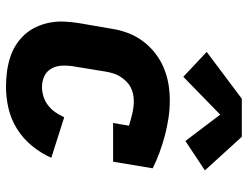

<svg xmlns="http://www.w3.org/2000/svg" viewBox="-113 -705 826 640"><g transform="rotate(90 300.0 -385.0)"><path d="M270 8Q245 8 221 5Q197 2 174 -5Q151 -12 131 -24.5Q111 -37 95.5 -54Q80 -71 70 -92.5Q60 -114 55.5 -137.5Q51 -161 52 -185.5Q53 -210 57 -235L76 -345Q80 -372 90 -398.5Q100 -425 117 -448Q134 -471 157 -489Q180 -507 206.5 -518Q233 -529 260 -533.5Q287 -538 315 -538Q345 -538 374.5 -533.5Q404 -529 432 -521.5Q460 -514 487.5 -504Q515 -494 541 -481L519 -349H390L399 -402Q379 -408 358.5 -413Q338 -418 317 -418Q305 -418 293 -415.5Q281 -413 270 -407Q259 -401 250 -391.5Q241 -382 234.5 -371.5Q228 -361 224.5 -349Q221 -337 219 -326L201 -216Q198 -197 199 -177.5Q200 -158 209 -142.5Q218 -127 234.5 -119.5Q251 -112 270 -112Q286 -112 302 -117Q318 -122 331.5 -132.5Q345 -143 354.5 -157Q364 -171 371 -186L506 -143Q491 -109 466.5 -79Q442 -49 410 -29Q378 -9 342 -0.5Q306 8 270 8ZM236 -583 153 -661 309 -778H436L548 -655L450 -590L362 -706Z"/></g></svg>

Font: Iosevka Curly Slab HvEx
Style: Italic
Weight: 900
Width: 7
Italic angle: -9°
Monospace: yes
Designer: Belleve Invis
Foundry: Belleve Invis
Version: Version 11.1.0; ttfautohint (v1.8.3)